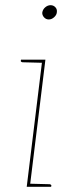

<svg xmlns="http://www.w3.org/2000/svg" viewBox="-20 -720 269 740"><path d="M83 0 143 -490H155L95 0ZM92 0 94 -12 171 -10Q173 -10 175.5 -8.5Q178 -7 178 -5L177 0ZM146 -490 144 -478 67 -480Q65 -480 62.5 -481.5Q60 -483 60 -485L61 -490ZM168 -645Q157 -645 149.5 -653.5Q142 -662 143 -672Q145 -684 154.5 -692Q164 -700 175 -700Q186 -700 193.5 -692Q201 -684 199 -672Q198 -662 188.5 -653.5Q179 -645 168 -645Z"/></svg>

Font: Aleo Thin
Style: Italic
Weight: 250
Italic angle: -7°
Designer: Alessio Laiso
Foundry: Alessio Laiso
Version: Version 2.001;gftools[0.9.29]